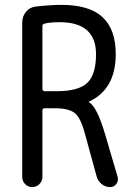

<svg xmlns="http://www.w3.org/2000/svg" viewBox="-20 -760 540 780"><path d="M152.3 -654.3V-399.4Q152.3 -390.6 161.1 -389.6H211.9Q298.8 -389.6 334.5 -423.3Q370.1 -457 370.1 -540Q370.1 -669.9 221.7 -669.9Q185.5 -669.9 161.1 -664.1Q152.3 -662.1 152.3 -654.3ZM70.3 -41V-668Q70.3 -693.4 85.4 -711.9Q100.6 -730.5 125 -733.4Q185.5 -740.2 230.5 -740.2Q342.8 -740.2 396.5 -690.4Q450.2 -640.6 450.2 -540Q450.2 -398.4 342.8 -347.7Q340.8 -347.7 340.8 -345.7Q340.8 -344.7 341.8 -344.7Q374 -326.2 407.2 -213.9L458 -41Q461.9 -25.4 452.6 -12.7Q443.4 0 426.8 0Q408.2 0 393.1 -12.2Q377.9 -24.4 373 -42L325.2 -215.8Q308.6 -280.3 284.2 -300.3Q259.8 -320.3 202.1 -320.3H161.1Q152.3 -320.3 152.3 -311.5V-41Q152.3 -24.4 140.1 -12.2Q127.9 0 110.8 0Q93.8 0 82 -12.2Q70.3 -24.4 70.3 -41Z"/></svg>

Font: Rounded Mgen+ 1m regular
Style: Regular
Weight: 400
Designer: [Source Han Sans]
Ryoko NISHIZUKA  (kana & ideographs); Paul D. Hunt (Latin, Greek & Cyrillic); Wenlong ZHANG  (bopomofo
Version: Version 1.059.20150602